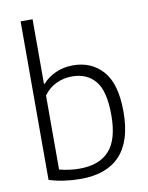

<svg xmlns="http://www.w3.org/2000/svg" viewBox="-90 -873 732 947"><g transform="rotate(-10 276.0 -399.5)"><path d="M79.5 -14V-808H139.5V-484.5H143.5Q169.5 -514 208.8 -531.8Q248 -549.5 296 -549.5Q388.5 -549.5 445.2 -485.2Q502 -421 502 -281Q502 -135 435 -63Q368 9 237.5 9Q196.5 9 155.8 3.2Q115 -2.5 79.5 -14ZM440 -275Q440 -396 398 -446.2Q356 -496.5 281.5 -496.5Q239.5 -496.5 202 -478.8Q164.5 -461 139.5 -426V-55.5Q160.5 -49.5 187 -45.8Q213.5 -42 240.5 -42Q340 -42 390 -97.8Q440 -153.5 440 -275Z"/></g></svg>

Font: Encode Sans Light
Style: Regular
Weight: 300
Designer: Multiple Designers
Foundry: Impallari Type
Version: Version 2.000